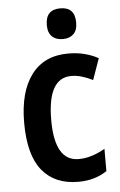

<svg xmlns="http://www.w3.org/2000/svg" viewBox="-54 -791 525 840"><g transform="rotate(-5 208.5 -371.5)"><path d="M256 10Q153 10 97.5 -58Q42 -126 42 -268Q42 -403 98 -478Q154 -553 260 -553Q299 -553 332 -544.5Q365 -536 392 -521L359 -428Q335 -440 311.5 -447Q288 -454 265 -454Q161 -454 161 -269Q161 -89 266 -89Q296 -89 325.5 -98.5Q355 -108 382 -124V-26Q329 10 256 10ZM243 -753Q307 -753 307 -685Q307 -651 289.5 -634.5Q272 -618 243 -618Q213 -618 195.5 -634.5Q178 -651 178 -685Q178 -753 243 -753Z"/></g></svg>

Font: Noto Sans Khmer UI Condensed SemiBold
Style: Regular
Weight: 600
Width: 3
Designer: Danh Hong and the Monotype Design Team
Foundry: Monotype Imaging Inc.
Version: Version 2.002; ttfautohint (v1.8.4.7-5d5b)